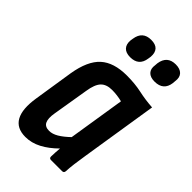

<svg xmlns="http://www.w3.org/2000/svg" viewBox="-212 -763 846 846"><g transform="rotate(45 211.0 -339.5)"><path d="M118 8Q63 8 41.5 -31Q20 -70 32 -146L61 -332Q76 -422 119 -461Q162 -500 243 -500Q294 -500 335 -491Q376 -482 421 -479L365 -125Q359 -89 355.5 -61Q352 -33 351 -11Q350 0 339 0H270Q259 0 259 -11Q259 -23 260 -36.5Q261 -50 262 -64Q228 -30 192 -11Q156 8 118 8ZM173 -85Q193 -85 215 -98Q237 -111 263 -136L305 -401Q290 -405 273.5 -407Q257 -409 242 -409Q207 -409 189 -390Q171 -371 164 -325L136 -156Q130 -121 138.5 -103Q147 -85 173 -85ZM348 -567Q321 -567 308 -581Q295 -595 299 -620L300 -633Q308 -687 361 -687Q388 -687 401.5 -673Q415 -659 411 -633L410 -620Q403 -567 348 -567ZM196 -567Q169 -567 156 -581Q143 -595 145 -620L147 -633Q155 -687 208 -687Q236 -687 248.5 -673Q261 -659 259 -633L257 -620Q250 -567 196 -567Z"/></g></svg>

Font: Sofia Sans Condensed
Style: Bold Italic
Weight: 700
Italic angle: -9°
Version: Version 4.100